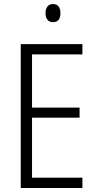

<svg xmlns="http://www.w3.org/2000/svg" viewBox="-20 -933 480 953"><path d="M389 0H83V-714H389V-663H139V-399H375V-349H139V-51H389ZM243 -913Q262 -913 271 -900.5Q280 -888 280 -868Q280 -823 243 -823Q225 -823 215.5 -835Q206 -847 206 -868Q206 -888 215.5 -900.5Q225 -913 243 -913Z"/></svg>

Font: Noto Sans Lao Condensed Light
Style: Regular
Weight: 300
Width: 3
Designer: Monotype Design Team
Foundry: Monotype Imaging Inc.
Version: Version 2.003; ttfautohint (v1.8.4.7-5d5b)